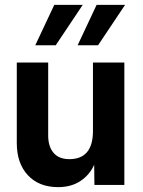

<svg xmlns="http://www.w3.org/2000/svg" viewBox="-20 -760 586 789"><path d="M383 -574H299L377 -740H494ZM209 -574H125L203 -740H320ZM491 -503V0H368L367 -83Q349 -42 311 -16.5Q273 9 219 9Q140 9 94.5 -40Q49 -89 49 -172V-503H178V-203Q178 -158 200 -132Q222 -106 265 -106Q362 -106 362 -222V-503Z"/></svg>

Font: Techna Sans
Style: Regular
Weight: 400
Designer: Carl Enlund
Version: Version 1.003